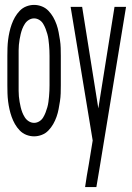

<svg xmlns="http://www.w3.org/2000/svg" viewBox="-20 -548 540 783"><path d="M119 8Q103 8 87.5 2Q72 -4 60.5 -16Q49 -28 41 -42Q33 -56 27.5 -71.5Q22 -87 18.5 -103Q15 -119 13 -135Q11 -151 10.5 -167.5Q10 -184 10 -200V-320Q10 -336 10.5 -352.5Q11 -369 13 -385Q15 -401 18.5 -417Q22 -433 27.5 -448.5Q33 -464 41 -478Q49 -492 60.5 -504Q72 -516 87.5 -522Q103 -528 119 -528Q135 -528 150.5 -522Q166 -516 177.5 -504Q189 -492 197 -478Q205 -464 210.5 -448.5Q216 -433 219 -417Q222 -401 224.5 -385Q227 -369 227.5 -352.5Q228 -336 228 -320V-200Q228 -184 227.5 -167.5Q227 -151 224.5 -135Q222 -119 219 -103Q216 -87 210.5 -71.5Q205 -56 197 -42Q189 -28 177.5 -16Q166 -4 150.5 2Q135 8 119 8ZM119 -47Q130 -47 140 -53Q150 -59 156 -69Q162 -79 166 -89.5Q170 -100 173 -110.5Q176 -121 177.5 -132.5Q179 -144 180 -155Q181 -166 181.5 -177.5Q182 -189 182 -200V-320Q182 -331 181.5 -342.5Q181 -354 180 -365Q179 -376 177.5 -387.5Q176 -399 173 -409.5Q170 -420 166 -430.5Q162 -441 156 -451Q150 -461 140 -467Q130 -473 119 -473Q108 -473 98 -467Q88 -461 81.5 -451Q75 -441 71 -430.5Q67 -420 64.5 -409.5Q62 -399 60 -387.5Q58 -376 57 -365Q56 -354 56 -342.5Q56 -331 56 -320V-200Q56 -189 56 -177.5Q56 -166 57 -155Q58 -144 60 -132.5Q62 -121 64.5 -110.5Q67 -100 71 -89.5Q75 -79 81.5 -69Q88 -59 98 -53Q108 -47 119 -47ZM327 215Q330 192 334 169Q338 146 342 123L358 25L268 -520H315L381 -106L447 -520H494Q467 -354 439.5 -188Q412 -22 385 144L373 215Z"/></svg>

Font: Iosevka Custom Light
Style: Regular
Weight: 300
Monospace: yes
Designer: Belleve Invis
Foundry: Belleve Invis
Version: Version 27.3.5